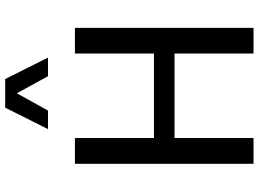

<svg xmlns="http://www.w3.org/2000/svg" viewBox="-148 -846 995 738"><g transform="rotate(-90 349.0 -477.5)"><path d="M413.6 -954.6H303.7L221.2 -790H292.5L358.9 -909.7L424.8 -790H496.1ZM511.7 -382.8H187V-686.5H87.9V0H187V-303.7H511.7V0H610.4V-686.5H511.7Z"/></g></svg>

Font: Estedad Medium
Style: Regular
Weight: 500
Designer: Amin Abedi
Version: Version 7.3